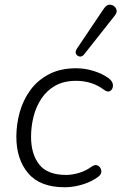

<svg xmlns="http://www.w3.org/2000/svg" viewBox="-20 -782 512 810"><path d="M253 8Q149 8 99 -51Q49 -110 49 -205Q49 -258 63.5 -309.5Q78 -361 108.5 -402.5Q139 -444 187 -469Q235 -494 301 -494Q339 -494 375.5 -482.5Q412 -471 437 -453Q456 -439 456.5 -423Q457 -407 446 -399Q435 -391 419 -403Q369 -441 301 -441Q250 -441 214 -421Q178 -401 155 -366.5Q132 -332 121.5 -290Q111 -248 111 -205Q111 -132 145.5 -88Q180 -44 259 -44Q284 -44 313 -52.5Q342 -61 368 -80Q383 -90 394.5 -82.5Q406 -75 407.5 -61Q409 -47 394 -36Q366 -15 327.5 -3.5Q289 8 253 8ZM336 -554Q327 -542 316.5 -543.5Q306 -545 301 -554Q296 -563 304 -576L417 -744Q430 -764 446 -762Q462 -760 469.5 -746Q477 -732 464 -716Z"/></svg>

Font: Nunito Light
Style: Italic
Weight: 300
Italic angle: -9°
Designer: Vernon Adams
Foundry: Vernon Adams
Version: Version 3.601; ttfautohint (v1.8.2.53-6de2)